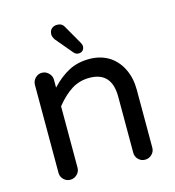

<svg xmlns="http://www.w3.org/2000/svg" viewBox="-106 -788 806 884"><g transform="rotate(-15 297.5 -346.5)"><path d="M286.1 -556.6 218.8 -636.7Q209 -651.4 209 -662.1Q209 -679.7 219.2 -689.5Q229.5 -699.2 246.1 -699.2Q269.5 -699.2 279.3 -679.7L329.1 -592.8Q335.9 -581.1 335.9 -573.2Q335.9 -561.5 328.6 -553.7Q321.3 -545.9 308.6 -545.9Q294.9 -545.9 286.1 -556.6ZM76.2 -39.1V-458Q76.2 -476.6 89.4 -490.2Q102.5 -503.9 121.1 -503.9Q139.6 -503.9 153.3 -490.2Q167 -476.6 167 -458V-420.9Q207 -463.9 250 -486.3Q293 -508.8 347.7 -508.8Q401.4 -508.8 442.4 -483.4Q481.4 -458 502.4 -414.1Q523.4 -370.1 523.4 -316.4V-39.1Q523.4 -20.5 509.8 -7.3Q496.1 5.9 477.5 5.9Q459 5.9 445.8 -7.3Q432.6 -20.5 432.6 -39.1V-306.6Q432.6 -424.8 326.2 -424.8Q279.3 -424.8 241.7 -401.4Q204.1 -377.9 167 -332V-39.1Q167 -20.5 153.3 -7.3Q139.6 5.9 121.1 5.9Q102.5 5.9 89.4 -7.3Q76.2 -20.5 76.2 -39.1Z"/></g></svg>

Font: jf-openhuninn-1.0
Style: Regular
Weight: 400
Designer: [Kosugi Maru]
      Designed by Motoya company      

      [Varela Round]
      Joe Prince(Latin component); Avraham Co
Foundry: justfont CO.,LTD.
Version: 1.0